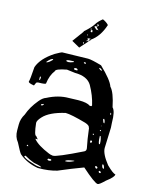

<svg xmlns="http://www.w3.org/2000/svg" viewBox="-145 -1108 1015 1227"><g transform="rotate(15 362.5 -494.5)"><path d="M354.5 -739.3Q377.9 -739.3 445.3 -719.7Q524.4 -644.5 538.1 -603.5Q566.4 -574.2 585.9 -479.5Q607.4 -459 607.4 -382.8L609.4 -350.6L604.5 -215.8Q604.5 -176.8 654.3 -114.3Q699.2 -70.3 713.9 -70.3V-68.4Q713.9 -51.8 666 -15.6Q630.9 18.6 621.1 18.6H620.1Q599.6 17.6 510.7 -61.5Q431.6 -32.2 349.6 2.9Q295.9 18.6 230.5 18.6H223.6Q149.4 5.9 98.6 -38.1Q89.8 -46.9 59.6 -106.4Q35.2 -135.7 35.2 -179.7V-218.8Q35.2 -255.9 55.7 -289.1Q74.2 -342.8 117.2 -394.5Q138.7 -420.9 160.2 -427.7Q231.4 -464.8 299.8 -464.8L361.3 -466.8H368.2Q421.9 -466.8 442.4 -451.2H450.2Q456.1 -451.2 456.1 -458Q442.4 -519.5 408.2 -580.1Q378.9 -629.9 296.9 -629.9L242.2 -636.7Q169.9 -623 169.9 -607.4Q142.6 -572.3 135.7 -516.6Q132.8 -509.8 86.9 -509.8L78.1 -507.8Q73.2 -507.8 64.5 -484.4Q26.4 -490.2 26.4 -500Q31.2 -511.7 37.1 -598.6Q58.6 -660.2 139.6 -712.9Q178.7 -735.4 185.5 -735.4ZM334 -708 339.8 -703.1H346.7L349.6 -706.1L344.7 -711.9H337.9ZM438.5 -701.2V-698.2Q448.2 -687.5 457 -687.5H459V-691.4Q449.2 -701.2 440.4 -701.2ZM223.6 -694.3V-691.4Q224.6 -685.5 237.3 -685.5Q250 -685.5 271.5 -694.3V-699.2H265.6Q237.3 -699.2 223.6 -694.3ZM101.6 -648.4H103.5Q115.2 -648.4 139.6 -673.8V-678.7H137.7Q125 -678.7 101.6 -650.4ZM283.2 -655.3 288.1 -648.4H305.7L308.6 -651.4V-653.3L301.8 -660.2H290ZM86.9 -547.9V-527.3H87.9Q93.8 -528.3 93.8 -537.1V-547.9L89.8 -550.8ZM582 -442.4V-439.5Q583 -428.7 586.9 -428.7L588.9 -435.5Q585.9 -442.4 584 -442.4ZM547.9 -391.6V-387.7Q553.7 -367.2 559.6 -367.2H561.5Q561.5 -384.8 552.7 -394.5H551.8ZM139.6 -379.9V-374H142.6Q152.3 -374 156.2 -382.8V-386.7H155.3ZM139.6 -257.8Q148.4 -175.8 162.1 -175.8L175.8 -159.2V-157.2L163.1 -159.2V-155.3Q191.4 -121.1 269.5 -88.9Q280.3 -84 296.9 -82Q324.2 -82 484.4 -161.1Q495.1 -167 495.1 -176.8V-183.6Q483.4 -238.3 474.6 -313.5L472.7 -314.5Q472.7 -329.1 442.4 -338.9Q342.8 -367.2 305.7 -367.2Q204.1 -343.8 163.1 -298.8Q139.6 -273.4 139.6 -257.8ZM544.9 -348.6V-343.8H547.9V-345.7ZM545.9 -319.3V-314.5L549.8 -311.5L552.7 -314.5V-319.3ZM506.8 -282.2 510.7 -277.3 515.6 -278.3V-282.2L511.7 -285.2H510.7ZM554.7 -282.2V-280.3Q556.6 -229.5 565.4 -229.5L568.4 -232.4V-234.4Q568.4 -261.7 559.6 -282.2ZM503.9 -236.3V-229.5L508.8 -223.6H510.7L515.6 -229.5V-236.3L511.7 -239.3H506.8ZM618.2 -111.3V-102.5Q623 -85.9 629.9 -85.9H633.8V-88.9Q627.9 -111.3 621.1 -111.3ZM119.1 -104.5V-102.5L122.1 -99.6H128.9V-102.5L124 -107.4H122.1ZM575.2 -85.9Q579.1 -76.2 585.9 -73.2H586.9L592.8 -79.1V-82L585.9 -88.9H579.1ZM381.8 -70.3V-68.4H388.7Q408.2 -68.4 438.5 -84V-85.9H433.6Q386.7 -79.1 381.8 -70.3ZM606.4 -61.5V-58.6L611.3 -52.7H618.2L621.1 -56.6V-58.6L614.3 -65.4H609.4ZM269.5 -51.8Q272.5 -44.9 281.2 -44.9Q294.9 -45.9 294.9 -51.8V-52.7L292 -56.6H274.4ZM122.1 -32.2V-31.2Q128.9 -17.6 190.4 0Q212.9 9.8 244.1 9.8V8.8Q244.1 2.9 192.4 -6.8Q159.2 -18.6 130.9 -36.1H126ZM332 -856.4Q328.1 -853.5 325.2 -852.5Q334 -863.3 337.9 -865.2V-866.2H328.1L318.4 -864.3L317.4 -862.3L324.2 -852.5L328.1 -845.7L293 -806.6L281.2 -793L227.5 -823.2L281.2 -896.5Q282.2 -899.4 283.2 -901.9Q284.2 -904.3 287.1 -905.3Q326.2 -940.4 339.4 -962.4Q352.5 -984.4 380.9 -1006.8Q406.2 -996.1 420.9 -979.5Q394.5 -898.4 339.8 -861.3V-858.4L329.1 -846.7L333 -856.4ZM355.5 -947.3Q375 -968.8 357.4 -966.8H354.5V-963.9L360.4 -955.1V-954.1L355.5 -952.1H344.7L341.8 -949.2L340.8 -947.3L341.8 -945.3Q351.6 -938.5 357.4 -930.7Q357.4 -936.5 372.1 -930.7ZM335.9 -910.2Q337.9 -919.9 333 -921.9H329.1L325.2 -918.9Q322.3 -907.2 333 -908.2L335.9 -909.2ZM297.9 -834 295.9 -830.1 301.8 -822.3H303.7L300.8 -834ZM320.3 -855.5 315.4 -850.6V-848.6L318.4 -843.8L321.3 -847.7L322.3 -852.5ZM324.2 -931.6 321.3 -930.7Q321.3 -923.8 323.2 -922.9L327.1 -923.8V-926.8ZM311.5 -887.7H308.6V-883.8L310.5 -881.8H313.5V-884.8Z"/></g></svg>

Font: Love Ya Like A Sister
Style: Regular
Weight: 400
Designer: Kimberly Geswein
Foundry: Kimberly Geswein
Version: Version 1.002 2007